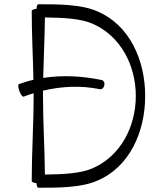

<svg xmlns="http://www.w3.org/2000/svg" viewBox="-20 -851 742 902"><path d="M91 -397C106 -403 122 -408 138 -413C138 -409 138 -404 138 -400C138 -267 129 -133 129 0C129 4 138 8 151 9C152 22 156 31 160 31C255 31 363 31 439 -3C590 -68 662 -233 662 -400C662 -567 590 -732 439 -797C363 -831 255 -831 160 -831C156 -831 152 -822 151 -809C138 -808 129 -804 129 -800C129 -692 135 -584 137 -476C114 -471 92 -464 69 -456C64 -454 65 -440 71 -423C77 -407 86 -395 91 -397ZM182 -400C182 -408 182 -417 182 -425C270 -446 360 -450 449 -432C458 -430 468 -438 470 -450C473 -462 467 -473 458 -475C367 -494 274 -499 183 -485C185 -580 190 -674 191 -769C270 -768 357 -765 414 -740C546 -683 618 -545 618 -400C618 -255 546 -117 414 -60C357 -35 270 -32 191 -31C190 -154 182 -277 182 -400Z"/></svg>

Font: Nupuram ExtraLight
Style: Regular
Weight: 200
Designer: Santhosh Thottingal (santhosh.thottingal@gmail.com)
Foundry: SMC
Version: Version 1.000